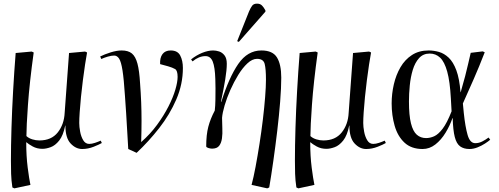

<svg xmlns="http://www.w3.org/2000/svg" viewBox="-20 -804 2739 1054"><path d="M59 230 48 225Q42 185 41 150Q40 115 40 78Q40 -2 43 -101Q46 -200 52 -306Q58 -412 66 -513L154 -521L165 -516Q142 -350 133.5 -229Q125 -108 125 -57Q138 -45 157.5 -39Q177 -33 196 -33Q262 -33 297 -77Q332 -121 335 -185L359 -513L447 -521L458 -516Q453 -490 447 -450Q441 -410 435 -363.5Q429 -317 424.5 -271.5Q420 -226 417.5 -188.5Q415 -151 415 -129Q415 -108 420 -81Q425 -54 437 -34Q449 -14 470 -14Q484 -14 502 -20Q520 -26 533 -32L539 -19Q526 -11 494.5 1.5Q463 14 431 14Q396 14 367.5 -16.5Q339 -47 339 -115H338Q327 -60 305 -32.5Q283 -5 258 4Q233 13 213 13Q183 13 159.5 0Q136 -13 125 -23H124Q124 53 132 115.5Q140 178 147 211Z M730 35 684 14Q682 -26 680 -55.5Q678 -85 676.5 -114.5Q675 -144 672.5 -182Q670 -220 666 -277Q660 -370 652.5 -417.5Q645 -465 634 -482Q623 -499 607 -499Q591 -499 571 -493Q551 -487 536 -480L530 -494Q554 -506 587.5 -516.5Q621 -527 648 -527Q684 -527 704 -510.5Q724 -494 734.5 -455Q745 -416 749 -346Q753 -293 755 -243Q757 -193 757 -140.5Q757 -88 755 -24Q805 -68 842 -118.5Q879 -169 904.5 -219Q930 -269 942.5 -311.5Q955 -354 955 -382Q955 -417 941 -425Q927 -433 903 -440L859 -452Q857 -487 872 -507Q887 -527 917 -527Q955 -527 969.5 -499Q984 -471 984 -431Q984 -342 948 -258.5Q912 -175 854 -101Q796 -27 730 35Z M1447 230 1361 211Q1372 170 1383 111.5Q1394 53 1404.5 -14Q1415 -81 1423 -147.5Q1431 -214 1435.5 -271.5Q1440 -329 1440 -367Q1440 -425 1433 -453Q1426 -481 1391 -481Q1365 -481 1338.5 -456.5Q1312 -432 1288 -393Q1264 -354 1244.5 -310Q1225 -266 1213 -225Q1201 -184 1199 -157Q1199 -129 1200.5 -99.5Q1202 -70 1198.5 -44.5Q1195 -19 1183 -3.5Q1171 12 1144 12Q1137 12 1125.5 9Q1114 6 1112 0Q1112 -64 1123.5 -108Q1135 -152 1159 -197Q1162 -223 1162.5 -255.5Q1163 -288 1163 -318.5Q1163 -349 1162 -370Q1160 -435 1148 -465.5Q1136 -496 1108 -496Q1072 -496 1037 -467L1029 -478Q1058 -501 1090 -514Q1122 -527 1150 -527Q1166 -527 1183 -521.5Q1200 -516 1212.5 -500Q1225 -484 1225 -454Q1225 -420 1216.5 -368Q1208 -316 1193 -246L1195 -245Q1237 -379 1288 -453Q1339 -527 1415 -527Q1477 -527 1500.5 -488.5Q1524 -450 1524 -378Q1524 -323 1518 -246.5Q1512 -170 1502 -86Q1492 -2 1480.5 79Q1469 160 1458 225ZM1291 -574 1282 -578 1347 -741Q1356 -762 1364.5 -773Q1373 -784 1391 -784Q1408 -784 1418 -774Q1428 -764 1437 -747V-740Z M1618 230 1607 225Q1601 185 1600 150Q1599 115 1599 78Q1599 -2 1602 -101Q1605 -200 1611 -306Q1617 -412 1625 -513L1713 -521L1724 -516Q1701 -350 1692.5 -229Q1684 -108 1684 -57Q1697 -45 1716.5 -39Q1736 -33 1755 -33Q1821 -33 1856 -77Q1891 -121 1894 -185L1918 -513L2006 -521L2017 -516Q2012 -490 2006 -450Q2000 -410 1994 -363.5Q1988 -317 1983.5 -271.5Q1979 -226 1976.5 -188.5Q1974 -151 1974 -129Q1974 -108 1979 -81Q1984 -54 1996 -34Q2008 -14 2029 -14Q2043 -14 2061 -20Q2079 -26 2092 -32L2098 -19Q2085 -11 2053.5 1.5Q2022 14 1990 14Q1955 14 1926.5 -16.5Q1898 -47 1898 -115H1897Q1886 -60 1864 -32.5Q1842 -5 1817 4Q1792 13 1772 13Q1742 13 1718.5 0Q1695 -13 1684 -23H1683Q1683 53 1691 115.5Q1699 178 1706 211Z M2300 14Q2238 14 2200.5 -21Q2163 -56 2146.5 -113.5Q2130 -171 2130 -236Q2130 -289 2142 -341Q2154 -393 2178.5 -435Q2203 -477 2241.5 -502Q2280 -527 2333 -527Q2361 -527 2389.5 -519Q2418 -511 2443 -487.5Q2468 -464 2485 -418.5Q2502 -373 2508 -298H2509Q2524 -349 2533.5 -386Q2543 -423 2550 -453.5Q2557 -484 2564 -514L2630 -522L2641 -517Q2610 -437 2581 -371Q2552 -305 2521 -236L2526 -184Q2534 -108 2547 -63Q2560 -18 2589 -18Q2609 -18 2627.5 -27.5Q2646 -37 2662 -49L2671 -37Q2661 -28 2642.5 -16Q2624 -4 2601.5 5Q2579 14 2557 14Q2526 14 2506 -0.5Q2486 -15 2476.5 -52Q2467 -89 2465 -156H2464Q2450 -115 2426 -75.5Q2402 -36 2370 -11Q2338 14 2300 14ZM2319 -46Q2341 -46 2363.5 -56Q2386 -66 2410 -97.5Q2434 -129 2459 -193L2455 -264Q2450 -357 2435 -411Q2420 -465 2396 -487.5Q2372 -510 2339 -510Q2303 -510 2280.5 -485Q2258 -460 2246 -420.5Q2234 -381 2229.5 -335Q2225 -289 2225 -247Q2225 -171 2236 -127Q2247 -83 2268 -64.5Q2289 -46 2319 -46Z"/></svg>

Font: Literata 72pt
Style: Italic
Weight: 400
Italic angle: -2°
Designer: Latin by Veronika Burian and Jose Scaglione. Greek by Irene Vlachou. Cyrillic by Vera Evstafieva
Foundry: TypeTogether
Version: Version 3.002